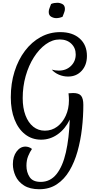

<svg xmlns="http://www.w3.org/2000/svg" viewBox="-20 -1038 714 1387"><path d="M274 276Q343 276 388 220Q433 164 456 62.5Q479 -39 484 -174Q451 -106 396.5 -67.5Q342 -29 277 -29Q211 -29 161.5 -67.5Q112 -106 85 -175Q58 -244 58 -335Q58 -436 85 -521.5Q112 -607 160.5 -671Q209 -735 274 -770.5Q339 -806 415 -806Q504 -806 556 -759.5Q608 -713 608 -634Q608 -568 570 -526.5Q532 -485 472 -485Q437 -485 405.5 -498.5Q374 -512 354 -535Q378 -528 405 -528Q458 -528 492.5 -561.5Q527 -595 527 -645Q527 -692 495 -722.5Q463 -753 411 -753Q359 -753 311 -718.5Q263 -684 225 -624.5Q187 -565 165.5 -489Q144 -413 144 -329Q144 -258 164 -205Q184 -152 220 -123Q256 -94 304 -94Q354 -94 393 -123Q432 -152 455 -202Q478 -252 478 -314Q478 -337 475 -364Q491 -366 508 -366Q550 -366 566 -346Q582 -326 582 -280Q582 -196 572 -109.5Q562 -23 540 55.5Q518 134 481.5 195.5Q445 257 391 293Q337 329 264 329Q196 329 153.5 302Q111 275 92 233Q73 191 73 148Q73 93 99.5 57Q126 21 164 21Q175 21 187.5 25Q200 29 211 38Q196 59 183.5 89.5Q171 120 171 159Q171 206 194 241Q217 276 274 276ZM432 -917Q409 -907 386 -907Q368 -907 350 -917Q332 -927 332 -952Q332 -966 338 -980Q344 -994 349 -1009Q359 -1014 371.5 -1016Q384 -1018 395 -1018Q413 -1018 431 -1008.5Q449 -999 449 -973Q449 -960 443 -946Q437 -932 432 -917Z"/></svg>

Font: Merienda Light
Style: Regular
Weight: 300
Designer: Eduardo Rodriguez Tunni
Foundry: Eduardo Rodriguez Tunni
Version: Version 2.001; ttfautohint (v1.8.4.7-5d5b)